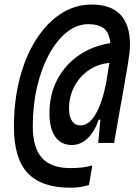

<svg xmlns="http://www.w3.org/2000/svg" viewBox="-20 -723 626 861"><path d="M294.9 118.7Q166 118.7 104.2 53.2Q42.5 -12.2 42.5 -154.8Q42.5 -272 68.6 -371.8Q94.7 -471.7 142.1 -545.9Q189.5 -620.1 252.9 -661.4Q316.4 -702.6 391.1 -702.6Q563 -702.6 563 -521.5Q563 -493.2 553.2 -433.6Q543.5 -374 522.5 -255.9H522L491.7 -82H420.4L430.2 -186H422.4Q403.8 -131.8 372.6 -102.3Q341.3 -72.8 301.8 -72.8Q253.9 -72.8 227.8 -109.9Q201.7 -147 201.7 -213.4Q201.7 -299.3 236.8 -366Q272 -432.6 333.5 -474.9Q395 -517.1 475.1 -529.8Q469.2 -579.1 444.3 -596.9Q419.4 -614.7 376.5 -614.7Q325.2 -614.7 280 -578.9Q234.9 -543 200.4 -480Q166 -417 146.5 -334.2Q127 -251.5 127 -157.7Q127 -59.6 168.5 -14.4Q210 30.8 295.9 30.8Q356.9 30.8 394 18.6L378.9 106.4Q343.8 118.7 294.9 118.7ZM470.7 -440.9Q419.9 -436.5 378.9 -408.7Q337.9 -380.9 313.7 -335.9Q289.6 -291 289.6 -235.4Q289.6 -199.7 303.2 -180.2Q316.9 -160.6 340.8 -160.6Q378.4 -160.6 407.7 -209.2Q437 -257.8 455.1 -346.7Q466.3 -410.2 470.7 -440.9Z"/></svg>

Font: CaskaydiaCove NFP
Style: Italic
Weight: 400
Italic angle: -10°
Designer: Aaron Bell
Foundry: Saja Typeworks
Version: Version 2111.001; VTT 6.35;Nerd Fonts 3.1.1